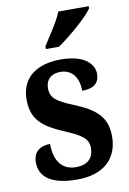

<svg xmlns="http://www.w3.org/2000/svg" viewBox="-87 -820 595 883"><g transform="rotate(-10 210.0 -378.0)"><path d="M163 -619V-606H224C281 -645 369 -721 391 -756V-766H249C232 -721 190 -662 163 -619ZM202 10C326 10 393 -55 393 -158C393 -252 339 -292 246 -330C167 -362 141 -381 141 -427C141 -467 167 -491 210 -491C260 -491 294 -455 294 -388C349 -388 375 -411 375 -453C375 -501 329 -547 222 -547C110 -547 35 -496 35 -392C35 -299 83 -260 185 -217C258 -186 288 -166 288 -122C288 -78 263 -47 205 -47C142 -47 106 -92 106 -173C65 -173 27 -154 27 -101C27 -34 77 10 202 10Z"/></g></svg>

Font: Noto Serif Condensed
Style: Bold
Weight: 700
Width: 3
Designer: Monotype Design Team
Foundry: Monotype Imaging Inc.
Version: Version 2.015